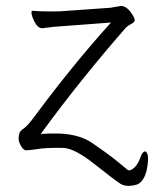

<svg xmlns="http://www.w3.org/2000/svg" viewBox="-20 -496 530 640"><path d="M405 70Q411 74 419 69Q438 59 450 24Q454 12 462 9Q467 7 471 17Q477 31 469 71Q460 109 437 119Q402 129 382 117Q362 104 295 51Q261 24 234.5 10.5Q208 -3 189 -3Q132 -4 104 1Q78 5 67 5Q59 5 51 -8Q42 -22 42 -34Q42 -45 45 -53Q48 -60 58 -67Q71 -75 96 -109Q219 -275 342 -412L350 -421L338 -420L191 -409Q164 -408 122 -402H120Q104 -402 91 -432Q85 -445 85 -454Q85 -460 87 -460H89Q115 -458 136 -458H168Q180 -458 190 -459L346 -470H347L382 -476H386Q405 -474 422 -446Q429 -435 429 -428Q429 -423 419 -417Q405 -410 398 -402Q248 -230 122 -58L116 -49L126 -50Q139 -51 156 -51Q238 -53 288 -19Q339 16 370 41Q401 67 405 70ZM89 -460ZM469 71Z"/></svg>

Font: LXGW WenKai Lite Light
Style: Regular
Weight: 300
Designer: LXGW / Fontworks Inc.
Foundry: LXGW / Fontworks Inc.
Version: Version 1.511; March 25, 2025